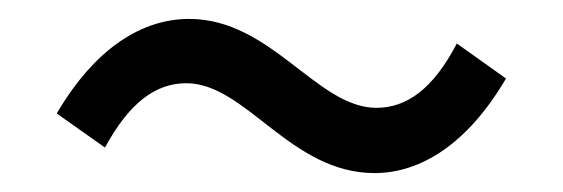

<svg xmlns="http://www.w3.org/2000/svg" viewBox="-20 -470 595 203"><path d="M376 -287C424 -287 474 -317 515 -387L463 -424C438 -376 410 -356 378 -356C315 -356 267 -450 180 -450C131 -450 81 -420 40 -350L91 -314C117 -362 145 -382 177 -382C240 -382 287 -287 376 -287Z"/></svg>

Font: Noto Sans Japanese Regular
Style: Regular
Weight: 400
Designer: Ryoko NISHIZUKA (kana & ideographs); Paul D. Hunt (Latin, Greek & Cyrillic); Wenlong ZHANG (bopomofo); Sandoll Communica
Foundry: Adobe Systems Incorporated
Version: Version 1.000;PS 1;hotconv 1.0.78;makeotf.lib2.5.61930